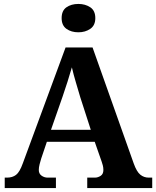

<svg xmlns="http://www.w3.org/2000/svg" viewBox="-20 -955 793 975"><path d="M4 0V-53H16Q43 -53 61.5 -67Q80 -81 96 -126L313 -714H450L659 -125Q674 -83 692.5 -68Q711 -53 735 -53H753V0H423V-53H462Q477 -53 491 -62Q505 -71 505 -92Q505 -104 502 -115.5Q499 -127 496 -135L461 -235H218L189 -149Q185 -137 181 -120.5Q177 -104 177 -92Q177 -73 191 -63Q205 -53 222 -53H264V0ZM239 -296H441L388 -460Q378 -494 365.5 -536Q353 -578 345 -613Q336 -581 323 -540.5Q310 -500 298 -465ZM378 -791Q342 -791 317.5 -808.5Q293 -826 293 -863Q293 -901 317.5 -918Q342 -935 378 -935Q413 -935 438.5 -918Q464 -901 464 -863Q464 -826 438.5 -808.5Q413 -791 378 -791Z"/></svg>

Font: NotoSerif-Bold
Style: Regular
Weight: 700
Designer: Monotype Design Team
Foundry: Monotype Imaging Inc.
Version: Version 2.007; ttfautohint (v1.8) -l 8 -r 50 -G 200 -x 14 -D